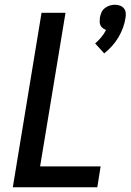

<svg xmlns="http://www.w3.org/2000/svg" viewBox="-20 -789 550 809"><path d="M419 -564 381 -606Q395 -618 407 -632.5Q419 -647 427 -663Q420 -665 413.5 -670Q407 -675 403.5 -682Q400 -689 400 -697.5Q400 -706 401 -715Q403 -726 407.5 -736.5Q412 -747 421.5 -754.5Q431 -762 442 -765.5Q453 -769 464 -769Q475 -769 485 -765.5Q495 -762 501.5 -754.5Q508 -747 509.5 -736.5Q511 -726 509 -715Q506 -694 498.5 -673Q491 -652 479.5 -632.5Q468 -613 452.5 -595.5Q437 -578 419 -564ZM34 0 155 -735H256L149 -88H404L390 0Z"/></svg>

Font: Iosevka Term Curly SmBd Obl
Style: Regular
Weight: 600
Italic angle: -9°
Designer: Belleve Invis
Foundry: Belleve Invis
Version: Version 32.3.0